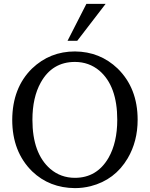

<svg xmlns="http://www.w3.org/2000/svg" viewBox="-20 -953 771 989"><path d="M43 -336Q44 -501 145 -600Q237 -688 366 -688Q495 -687 586 -600Q689 -499 689 -336Q689 -225 638 -138Q572 -26 447 6Q407 16 366 16Q235 15 146 -70Q43 -171 43 -336ZM147 -336Q147 -163 239 -83Q293 -37 366 -37Q479 -37 539 -140Q584 -219 584 -336Q584 -510 492 -589Q438 -634 366 -634Q249 -634 190 -528Q147 -451 147 -336ZM328 -743 425 -933H524L378 -743Z"/></svg>

Font: Khartiya
Style: Regular
Weight: 500
Version: Version 1.0.1